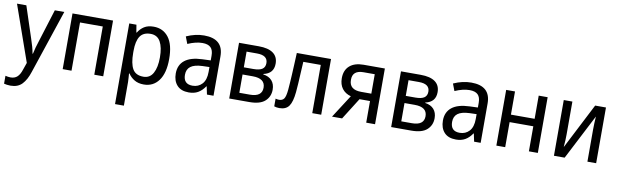

<svg xmlns="http://www.w3.org/2000/svg" viewBox="-48 -1063 5842 1819"><g transform="rotate(10 2873.0 -153.5)"><path d="M77 240Q58 240 42 237.5Q26 235 14 232V156Q27 159 38.5 161Q50 163 64 163Q104 163 128.5 140Q153 117 168 70L192 1L3 -536H93L193 -232Q205 -196 215 -161.5Q225 -127 230 -95H234Q239 -120 249 -157Q259 -194 272 -232L367 -536H458L253 77Q228 155 187.5 197.5Q147 240 77 240Z M537 0V-536H927V0H841V-464H622V0Z M1083 240V-536H1152L1164 -463H1168Q1191 -501 1226.5 -523.5Q1262 -546 1317 -546Q1408 -546 1461 -477Q1514 -408 1514 -269Q1514 -133 1461 -61.5Q1408 10 1318 10Q1264 10 1227 -12.5Q1190 -35 1168 -69H1163Q1164 -51 1166 -28Q1168 -5 1168 13V240ZM1302 -62Q1364 -62 1394.5 -117.5Q1425 -173 1425 -269Q1425 -365 1395 -419.5Q1365 -474 1300 -474Q1230 -474 1199 -427.5Q1168 -381 1168 -286V-268Q1168 -166 1197.5 -114Q1227 -62 1302 -62Z M1751 10Q1676 10 1637.5 -32.5Q1599 -75 1599 -146Q1599 -228 1655.5 -273Q1712 -318 1824 -322L1904 -325V-370Q1904 -424 1878.5 -449Q1853 -474 1799 -474Q1735 -474 1658 -440L1632 -508Q1718 -547 1803 -547Q1988 -547 1988 -379V0H1925L1909 -76H1906Q1876 -32 1839 -11Q1802 10 1751 10ZM1775 -59Q1831 -59 1867 -98Q1903 -137 1903 -214V-261L1836 -259Q1759 -256 1723 -229Q1687 -202 1687 -149Q1687 -59 1775 -59Z M2139 0V-536H2329Q2420 -536 2467.5 -502Q2515 -468 2515 -401Q2515 -306 2417 -285V-281Q2472 -273 2501 -240Q2530 -207 2530 -154Q2530 -86 2482.5 -43Q2435 0 2332 0ZM2224 -315H2316Q2374 -315 2401 -333.5Q2428 -352 2428 -391Q2428 -466 2324 -466H2224ZM2224 -70H2325Q2442 -70 2442 -157Q2442 -246 2322 -246H2224Z M2622 7Q2595 7 2572 -1V-75Q2591 -70 2606 -70Q2638 -70 2653.5 -92Q2669 -114 2675 -178Q2678 -216 2680.5 -251Q2683 -286 2685 -326Q2687 -366 2689.5 -416.5Q2692 -467 2695 -536H3024V0H2938V-464H2770Q2766 -398 2763.5 -348Q2761 -298 2758.5 -255.5Q2756 -213 2752 -170Q2743 -75 2714 -34Q2685 7 2622 7Z M3128 0 3270 -221Q3215 -236 3185.5 -275.5Q3156 -315 3156 -375Q3156 -452 3203.5 -494Q3251 -536 3338 -536H3542V0H3457V-208H3356L3225 0ZM3360 -279H3457V-466H3349Q3243 -466 3244 -375Q3243 -279 3360 -279Z M3697 0V-536H3887Q3978 -536 4025.5 -502Q4073 -468 4073 -401Q4073 -306 3975 -285V-281Q4030 -273 4059 -240Q4088 -207 4088 -154Q4088 -86 4040.5 -43Q3993 0 3890 0ZM3782 -315H3874Q3932 -315 3959 -333.5Q3986 -352 3986 -391Q3986 -466 3882 -466H3782ZM3782 -70H3883Q4000 -70 4000 -157Q4000 -246 3880 -246H3782Z M4321 10Q4246 10 4207.5 -32.5Q4169 -75 4169 -146Q4169 -228 4225.5 -273Q4282 -318 4394 -322L4474 -325V-370Q4474 -424 4448.5 -449Q4423 -474 4369 -474Q4305 -474 4228 -440L4202 -508Q4288 -547 4373 -547Q4558 -547 4558 -379V0H4495L4479 -76H4476Q4446 -32 4409 -11Q4372 10 4321 10ZM4345 -59Q4401 -59 4437 -98Q4473 -137 4473 -214V-261L4406 -259Q4329 -256 4293 -229Q4257 -202 4257 -149Q4257 -59 4345 -59Z M4709 0V-536H4794V-313H5022V-536H5108V0H5022V-241H4794V0Z M5263 0V-536H5346V-220Q5346 -197 5344.5 -162Q5343 -127 5340 -101H5342L5565 -536H5669V0H5585V-309Q5585 -335 5586.5 -371.5Q5588 -408 5590 -433H5589L5366 0Z"/></g></svg>

Font: Noto Sans SemiCondensed
Style: Regular
Weight: 400
Width: 4
Designer: Monotype Design Team
Foundry: Monotype Imaging Inc.
Version: Version 2.013; ttfautohint (v1.8.4.7-5d5b)